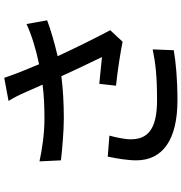

<svg xmlns="http://www.w3.org/2000/svg" viewBox="5 -846 880 931"><g transform="rotate(-90 445.5 -380.0)"><path d="M129 -629 134 -525C187 -519 274 -511 338 -511C409 -511 482 -515 542 -523C571 -458 610 -378 635 -326C603 -329 540 -336 505 -339L496 -258C564 -251 662 -236 709 -226L765 -286C724 -363 675 -463 639 -541C703 -556 766 -574 813 -592L795 -692C742 -667 672 -646 600 -631C576 -688 556 -736 534 -800L422 -779C441 -748 450 -730 467 -691C478 -666 489 -641 501 -614C447 -607 393 -605 334 -605C264 -605 189 -616 129 -629ZM134 -160C134 -31 235 40 425 40C528 40 611 32 668 22L672 -80C602 -66 542 -59 426 -59C282 -59 236 -106 236 -187C236 -216 246 -262 254 -290L152 -298C143 -256 134 -201 134 -160Z"/></g></svg>

Font: GenEiGothic-pro-SemiBold
Style: Regular
Weight: 500
Designer: Ryoko NISHIZUKA (kana & ideographs); Paul D. Hunt (Latin, Greek & Cyrillic); Wenlong ZHANG (bopomofo); Sandoll Communica
Foundry: Adobe Systems Incorporated; o_tamon
Version: Version 1.000.140830